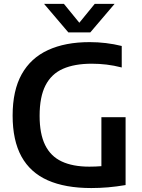

<svg xmlns="http://www.w3.org/2000/svg" viewBox="-20 -968 739 996"><path d="M453.5 7.5Q318 7.5 227.5 -32.8Q137 -73 91.2 -156.2Q45.5 -239.5 45.5 -368.5Q45.5 -498.5 92.5 -582.8Q139.5 -667 229 -708.2Q318.5 -749.5 445 -749.5Q488 -749.5 529.5 -744.5Q571 -739.5 611.5 -729.5V-618Q570.5 -628.5 532.5 -633Q494.5 -637.5 456 -637.5Q366.5 -637.5 306.5 -611Q246.5 -584.5 216 -525Q185.5 -465.5 185.5 -367Q185.5 -274 214 -215.8Q242.5 -157.5 300 -130.5Q357.5 -103.5 443.5 -103.5Q475.5 -103.5 506 -106Q536.5 -108.5 562.5 -113L506 -62V-360H631.5V-8Q584 0 540.5 3.8Q497 7.5 453.5 7.5ZM334.5 -800 208.5 -948H311.5L402.5 -836.5H380.5L471.5 -948H574.5L448.5 -800Z"/></svg>

Font: Encode Sans SC Condensed Thin SemiBold
Style: Regular
Weight: 600
Version: Version 3.002